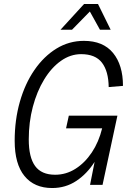

<svg xmlns="http://www.w3.org/2000/svg" viewBox="-20 -932 640 968"><path d="M243 16Q153 16 103.5 -44.5Q54 -105 54 -222Q54 -327 80 -418.5Q106 -510 153.5 -579Q201 -648 264.5 -687Q328 -726 403 -726Q500 -726 550 -665Q600 -604 600 -499L528 -493Q527 -573 494 -616Q461 -659 389 -659Q335 -659 287 -625Q239 -591 202.5 -531Q166 -471 145.5 -393.5Q125 -316 125 -229Q125 -139 157 -95Q189 -51 258 -51Q313 -51 360.5 -81Q408 -111 443 -163.5Q478 -216 495 -285H313L327 -349H572L497 0H434L457 -116Q419 -56 365 -20Q311 16 243 16ZM285 -782 404 -912H474L538 -782H484L433 -874L343 -782Z"/></svg>

Font: Geist Mono Light
Style: Italic
Weight: 300
Italic angle: -12°
Monospace: yes
Designer: Basement.studio, Andrés Briganti, Mateo Zaragoza
Foundry: Basement.studio, Vercel, Andrés Briganti, Guido Ferreyra, Mateo Zaragoza
Version: Version 1.500; ttfautohint (v1.8.4.7-5d5b)